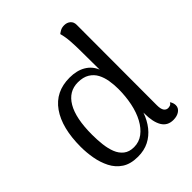

<svg xmlns="http://www.w3.org/2000/svg" viewBox="-208 -850 982 982"><g transform="rotate(-45 283.0 -358.5)"><path d="M216 13Q163 13 129.5 -9Q96 -31 77.5 -67.5Q59 -104 51.5 -146.5Q44 -189 44 -230Q44 -367 98 -444Q152 -521 254 -521Q306 -521 341.5 -500Q377 -479 392 -441L391 -575Q391 -613 388.5 -648.5Q386 -684 378 -712Q384 -717 395.5 -723.5Q407 -730 424 -730Q444 -730 457.5 -718.5Q471 -707 471 -686L470 -105Q470 -78 478.5 -66Q487 -54 501 -54Q507 -54 515 -56.5Q523 -59 528 -69Q534 -61 536.5 -52.5Q539 -44 539 -37Q539 -17 521.5 -4.5Q504 8 477 8Q435 8 415 -25.5Q395 -59 395 -120V-209L417 -220Q410 -170 395 -127.5Q380 -85 355 -53.5Q330 -22 295.5 -4.5Q261 13 216 13ZM236 -36Q273 -36 301.5 -57.5Q330 -79 350 -116Q370 -153 380 -201.5Q390 -250 390 -304Q390 -334 385 -364.5Q380 -395 367 -419.5Q354 -444 329.5 -459Q305 -474 267 -474Q201 -474 165 -413Q129 -352 129 -233Q129 -196 133 -161Q137 -126 148 -98Q159 -70 180.5 -53Q202 -36 236 -36Z"/></g></svg>

Font: Arima Thin
Style: Regular
Weight: 400
Version: Version 1.100